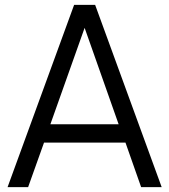

<svg xmlns="http://www.w3.org/2000/svg" viewBox="-20 -765 692 785"><path d="M283 -745H369L641 0H557L493 -182H160L95 0H11ZM465 -257 314 -685H338L186 -257Z"/></svg>

Font: Trafiko Sans Variable
Style: Regular
Weight: 400
Designer: Gumpita Rahayu / Trafiko
Foundry: Tokotype / Trafiko
Version: Version 0.001;FEAKit 1.0